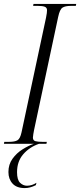

<svg xmlns="http://www.w3.org/2000/svg" viewBox="-43 -734 409 980"><path d="M-23 0 -21 -10H4Q32 -10 46 -18Q60 -26 67 -59L192 -644Q195 -659 196 -667.5Q197 -676 197 -682Q197 -695 185.5 -699.5Q174 -704 151 -704H126L128 -714H346L344 -704H319Q290 -704 276 -695Q262 -686 254 -648L131 -71Q129 -60 127 -49Q125 -38 125 -32Q125 -17 137.5 -13.5Q150 -10 173 -10H196L194 0ZM83 226Q42 226 21 203Q0 180 0 144Q0 105 21 76Q42 47 72.5 28Q103 9 130 0H156Q107 17 75.5 53.5Q44 90 44 145Q44 184 59.5 199Q75 214 95 214Q108 214 120 210Q132 206 143 199L140 211Q111 226 83 226Z"/></svg>

Font: Noto Serif Display ExtraCondensed Light
Style: Italic
Weight: 300
Width: 2
Italic angle: -12°
Designer: Monotype Design Team
Foundry: Monotype Imaging Inc.
Version: Version 2.009